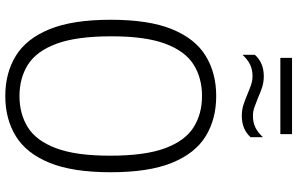

<svg xmlns="http://www.w3.org/2000/svg" viewBox="-210 -852 1070 690"><g transform="rotate(90 325.0 -507.0)"><path d="M325 9Q242.5 9 180.8 -28.8Q119 -66.5 85 -149.8Q51 -233 51 -370Q51 -507 85 -590.2Q119 -673.5 180.8 -711.2Q242.5 -749 325 -749Q408 -749 469.5 -711.2Q531 -673.5 565 -590.2Q599 -507 599 -370Q599 -233 565 -149.8Q531 -66.5 469.2 -28.8Q407.5 9 325 9ZM325 -42Q389.5 -42 437.8 -72.2Q486 -102.5 512.8 -173.8Q539.5 -245 539.5 -367.5Q539.5 -493 512.8 -565Q486 -637 437.8 -667.5Q389.5 -698 325 -698Q260.5 -698 212.2 -667.8Q164 -637.5 137.2 -566.2Q110.5 -495 110.5 -372.5Q110.5 -247 137.2 -175Q164 -103 212.2 -72.5Q260.5 -42 325 -42ZM396 -841Q374 -841 354.8 -847.5Q335.5 -854 318 -861.5Q301.5 -868.5 285.8 -874Q270 -879.5 254 -879.5Q229.5 -879.5 211.5 -870.5Q193.5 -861.5 177 -843.5V-888Q205.5 -920 254 -920Q276 -920 295.2 -913.5Q314.5 -907 332 -899Q348.5 -892.5 364.2 -886.8Q380 -881 396 -881Q420.5 -881 438.5 -890Q456.5 -899 473 -917V-872.5Q445 -841 396 -841ZM188 -979.5V-1021.5H462V-979.5Z"/></g></svg>

Font: Encode Sans Semi Condensed Light
Style: Regular
Weight: 300
Width: 4
Designer: Multiple Designers
Foundry: Impallari Type
Version: Version 3.000; ttfautohint (v1.8.3) -l 8 -r 50 -G 200 -x 14 